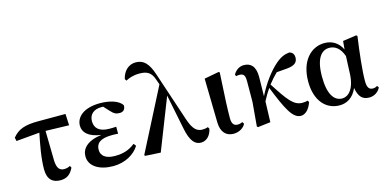

<svg xmlns="http://www.w3.org/2000/svg" viewBox="-77 -1250 3404 1697"><g transform="rotate(-15 1625.0 -401.5)"><path d="M306 16C365 16 400 -11 427 -67L418 -85C401 -76 384 -71 362 -71C323 -71 298 -95 295 -166L290 -440L504 -434L499 -539H250C125 -539 63 -515 12 -452L19 -420L233 -439C213 -340 189 -220 189 -115C189 -20 237 16 306 16Z M789 16C897 16 986 -35 1029 -106L1011 -128C961 -87 906 -67 826 -67C739 -67 700 -104 700 -156C700 -212 734 -252 847 -252C859 -252 872 -252 903 -250V-314C878 -312 862 -312 842 -312C745 -312 708 -355 708 -416C708 -477 750 -515 819 -515H837L882 -466C917 -427 937 -423 966 -423C999 -423 1018 -444 1017 -479C990 -527 905 -552 817 -552C666 -552 595 -483 595 -405C595 -343 643 -294 757 -278C621 -260 572 -198 572 -131C572 -38 665 16 789 16Z M1592 16C1642 16 1681 -22 1694 -84L1684 -101C1670 -95 1649 -92 1634 -92C1585 -92 1549 -119 1517 -214L1366 -667C1331 -775 1287 -819 1216 -819C1148 -819 1100 -769 1085 -701L1096 -684C1125 -700 1166 -715 1221 -715C1287 -715 1328 -697 1352 -625L1369 -577L1077 -7L1083 1L1224 9L1409 -463L1472 -151C1497 -18 1541 16 1592 16Z M1890 15C1946 15 1987 -16 2001 -47L1990 -65C1978 -59 1965 -54 1946 -54C1916 -54 1893 -70 1893 -126C1893 -197 1896 -288 1911 -541L1902 -547L1768 -522L1776 -119C1778 -29 1823 15 1890 15Z M2506 16C2544 16 2584 -17 2606 -84L2596 -99C2587 -95 2570 -92 2549 -92C2470 -92 2425 -153 2317 -321C2344 -356 2371 -386 2398 -412L2495 -420C2558 -426 2592 -447 2592 -495C2592 -530 2573 -546 2550 -552C2507 -547 2472 -535 2423 -493C2355 -435 2284 -337 2234 -236L2237 -410C2238 -510 2195 -548 2132 -548C2087 -548 2055 -520 2036 -488L2042 -471C2052 -474 2061 -475 2071 -475C2110 -475 2124 -459 2124 -403L2123 -214L2104 6L2113 14L2229 0L2235 -189C2258 -233 2274 -260 2298 -295C2382 -86 2431 16 2506 16Z M2861 15C2923 15 2985 -15 3022 -100C3037 -18 3069 16 3132 16C3180 16 3218 -13 3235 -49L3223 -65C3211 -58 3200 -53 3183 -53C3148 -53 3131 -76 3131 -135C3131 -229 3149 -389 3170 -537L3160 -545L3036 -527L3029 -451C2998 -516 2942 -552 2871 -552C2748 -552 2645 -449 2645 -259C2645 -86 2735 15 2861 15ZM3026 -391 3019 -227C3012 -90 2952 -38 2899 -38C2824 -38 2774 -109 2774 -270C2774 -441 2832 -500 2901 -500C2952 -500 2999 -470 3026 -391Z"/></g></svg>

Font: Noto Serif JP
Style: Bold
Weight: 700
Designer: Ryoko NISHIZUKA 西塚涼子 (kana & ideographs); Frank Grießhammer (Latin, Greek & Cyrillic); Wenlong ZHANG 张文龙 (bopomofo); San
Foundry: Adobe
Version: Version 2.001;hotconv 1.1.0;makeotfexe 2.6.0